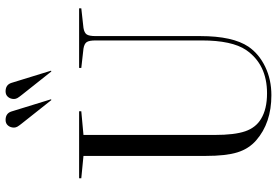

<svg xmlns="http://www.w3.org/2000/svg" viewBox="-176 -824 1016 705"><g transform="rotate(-90 332.5 -472.0)"><path d="M536 -240V-629Q536 -653 530 -662Q524 -671 506 -674L435 -682V-690H654V-682L582 -674Q564 -671 558 -662Q552 -653 552 -629V-245Q552 -126 513 -68Q486 -29 439 -6.5Q392 16 335 16Q233 16 169 -40Q138 -67 125 -109Q112 -151 112 -225V-674L30 -682V-690H276V-682L189 -674V-192Q189 -119 202.5 -80Q216 -41 248 -22Q284 0 342 0Q448 0 501 -77Q536 -129 536 -240ZM380 -939 425 -793 422 -792 357 -874Q352 -880 345.5 -888.5Q339 -897 336 -900.5Q333 -904 329.5 -909Q326 -914 324.5 -916.5Q323 -919 322 -922.5Q321 -926 321 -929Q321 -942 328.5 -951Q336 -960 349 -960Q373 -960 380 -939ZM275 -939 320 -793 317 -792 252 -874Q247 -880 240.5 -888.5Q234 -897 231 -900.5Q228 -904 224.5 -909Q221 -914 219.5 -916.5Q218 -919 217 -922.5Q216 -926 216 -929Q216 -942 223.5 -951Q231 -960 244 -960Q268 -960 275 -939Z"/></g></svg>

Font: Libre Caslon Display
Style: Regular
Weight: 400
Designer: Pablo Impallari, Rodrigo Fuenzalida
Foundry: Pablo Impallari, Rodrigo Fuenzalida
Version: Version 1.002